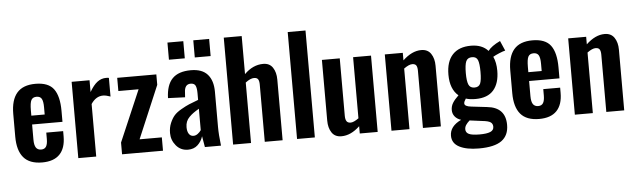

<svg xmlns="http://www.w3.org/2000/svg" viewBox="-56 -1034 4798 1449"><g transform="rotate(-5 2342.5 -309.5)"><path d="M227.1 8.8Q131.3 8.8 86.2 -44.7Q41 -98.1 41 -203.1V-375Q41 -480.5 86.7 -533.7Q132.3 -586.9 227.1 -586.9Q325.2 -586.9 365.5 -532.2Q405.8 -477.5 405.8 -366.2V-283.2H175.8V-168.9Q175.8 -127 188.5 -107.9Q201.2 -88.9 228 -88.9Q253.9 -88.9 265.4 -107.4Q276.9 -126 276.9 -164.1V-212.9H404.8V-172.9Q404.8 -84 360.1 -37.6Q315.4 8.8 227.1 8.8ZM175.8 -350.1H276.9V-404.8Q276.9 -449.7 265.9 -469.2Q254.9 -488.8 227.1 -488.8Q198.2 -488.8 187 -467.8Q175.8 -446.8 175.8 -390.1Z M501 0V-578.1H636.7V-488.8Q666 -539.6 696 -562.3Q726.1 -585 762.7 -585Q775.9 -585 783.7 -583V-441.9Q750 -454.1 728 -454.1Q673.8 -454.1 636.7 -397.9V0Z M832.5 0V-88.9L999.5 -478H846.2V-578.1H1142.6V-499L974.1 -101.1H1142.6V0Z M1442.9 -680.2V-810.1H1563V-680.2ZM1247.1 -680.2V-810.1H1367.2V-680.2ZM1332 8.8Q1276.4 8.8 1241.7 -32.7Q1207 -74.2 1207 -127.9Q1207 -169.4 1221.4 -203.4Q1235.8 -237.3 1254.2 -258.5Q1272.5 -279.8 1309.1 -300.8Q1345.7 -321.8 1369.9 -331.8Q1394 -341.8 1439.9 -358.9V-409.2Q1439.9 -449.2 1430.7 -467.5Q1421.4 -485.8 1394 -485.8Q1347.7 -485.8 1346.2 -421.9L1343.8 -387.2L1214.8 -392.1Q1217.8 -491.7 1264.2 -539.3Q1310.5 -586.9 1404.8 -586.9Q1489.7 -586.9 1530.8 -540.5Q1571.8 -494.1 1571.8 -409.2V-142.1Q1571.8 -84.5 1582 0H1460Q1448.7 -60.5 1445.8 -83Q1433.6 -43.9 1405 -17.6Q1376.5 8.8 1332 8.8ZM1381.8 -91.8Q1399.4 -91.8 1415 -103.8Q1430.7 -115.7 1439.9 -129.9V-292Q1414.1 -276.9 1397.7 -265.1Q1381.3 -253.4 1365.5 -237.5Q1349.6 -221.7 1342.3 -202.9Q1335 -184.1 1335 -161.1Q1335 -128.9 1347.4 -110.4Q1359.9 -91.8 1381.8 -91.8Z M1673.8 0V-810.1H1809.6V-522Q1874.5 -586.9 1952.6 -586.9Q2001 -586.9 2024.9 -550.8Q2048.8 -514.6 2048.8 -460V0H1913.6V-433.1Q1913.6 -460.9 1905 -473.9Q1896.5 -486.8 1874.5 -486.8Q1846.7 -486.8 1809.6 -458V0Z M2158.2 0V-810.1H2293V0Z M2494.1 8.8Q2444.8 8.8 2420.9 -27.3Q2397 -63.5 2397 -118.2V-578.1H2532.2V-143.1Q2532.2 -115.7 2541.3 -101.8Q2550.3 -87.9 2572.3 -87.9Q2595.2 -87.9 2633.3 -115.2V-578.1H2769V0H2633.3V-55.2Q2565.9 8.8 2494.1 8.8Z M2873.5 0V-578.1H3009.8V-521Q3079.1 -586.9 3149.9 -586.9Q3199.2 -586.9 3223.4 -550.8Q3247.6 -514.6 3247.6 -460V0H3111.8V-433.1Q3111.8 -460.9 3103.3 -473.9Q3094.7 -486.8 3072.8 -486.8Q3047.9 -486.8 3009.8 -459V0Z M3519.5 190.9Q3426.3 190.9 3371.8 162.6Q3317.4 134.3 3317.4 77.1Q3317.4 4.9 3404.3 -36.1Q3373.5 -45.9 3356.9 -66.9Q3340.3 -87.9 3340.3 -115.2Q3340.3 -144.5 3355 -168.7Q3369.6 -192.9 3400.4 -222.2Q3338.4 -273.9 3338.4 -383.8Q3338.4 -482.9 3386.7 -534.9Q3435.1 -586.9 3526.4 -586.9Q3610.8 -586.9 3656.2 -536.1Q3681.6 -571.3 3748.5 -603L3781.2 -527.8Q3765.1 -524.4 3734.6 -511.7Q3704.1 -499 3687.5 -488.8Q3708.5 -444.8 3708.5 -381.8Q3708.5 -287.1 3663.6 -235.1Q3618.7 -183.1 3526.4 -183.1Q3483.4 -183.1 3453.6 -192.9Q3438.5 -170.9 3438.5 -157.2Q3438.5 -134.3 3490.2 -128.9L3607.4 -115.2Q3746.6 -101.1 3746.6 32.2Q3746.6 111.8 3692.1 151.4Q3637.7 190.9 3519.5 190.9ZM3581.5 -383.8Q3581.5 -446.8 3570.8 -473.4Q3560.1 -500 3527.3 -500Q3493.7 -500 3481.9 -473.6Q3470.2 -447.3 3470.2 -383.8Q3470.2 -323.7 3481.7 -296.9Q3493.2 -270 3526.4 -270Q3559.6 -270 3570.6 -295.7Q3581.5 -321.3 3581.5 -383.8ZM3429.2 38.1Q3429.2 63 3453.1 74.5Q3477.1 85.9 3534.2 85.9Q3588.4 85.9 3615 74.7Q3641.6 63.5 3641.6 37.1Q3641.6 13.7 3624.8 2.4Q3607.9 -8.8 3564.5 -13.2L3467.3 -25.9Q3448.7 -9.3 3439 5.6Q3429.2 20.5 3429.2 38.1Z M3992.2 8.8Q3896.5 8.8 3851.3 -44.7Q3806.2 -98.1 3806.2 -203.1V-375Q3806.2 -480.5 3851.8 -533.7Q3897.5 -586.9 3992.2 -586.9Q4090.3 -586.9 4130.6 -532.2Q4170.9 -477.5 4170.9 -366.2V-283.2H3940.9V-168.9Q3940.9 -127 3953.6 -107.9Q3966.3 -88.9 3993.2 -88.9Q4019 -88.9 4030.5 -107.4Q4042 -126 4042 -164.1V-212.9H4169.9V-172.9Q4169.9 -84 4125.2 -37.6Q4080.6 8.8 3992.2 8.8ZM3940.9 -350.1H4042V-404.8Q4042 -449.7 4031 -469.2Q4020 -488.8 3992.2 -488.8Q3963.4 -488.8 3952.1 -467.8Q3940.9 -446.8 3940.9 -390.1Z M4262.7 0V-578.1H4398.9V-521Q4468.3 -586.9 4539.1 -586.9Q4588.4 -586.9 4612.5 -550.8Q4636.7 -514.6 4636.7 -460V0H4501V-433.1Q4501 -460.9 4492.4 -473.9Q4483.9 -486.8 4461.9 -486.8Q4437 -486.8 4398.9 -459V0Z"/></g></svg>

Font: Oswald Medium
Style: Regular
Weight: 500
Designer: Vernon Adams
Foundry: Vernon Adams
Version: Version 4.103